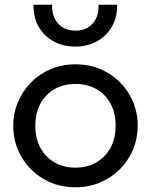

<svg xmlns="http://www.w3.org/2000/svg" viewBox="-20 -777 638 812"><path d="M299 15Q223 15 163.5 -20.5Q104 -56 70 -115Q36 -174 36 -245Q36 -297.5 55.5 -344.5Q75 -391.5 110.5 -427.8Q146 -464 194 -484.5Q242 -505 299 -505Q375.5 -505 435 -469.5Q494.5 -434 528.5 -375Q562.5 -316 562.5 -245Q562.5 -192.5 543 -145.5Q523.5 -98.5 488 -62.5Q452.5 -26.5 404.5 -5.8Q356.5 15 299 15ZM299 -68Q348.5 -68 386.8 -89.8Q425 -111.5 447 -151.2Q469 -191 469 -245Q469 -299.5 447.2 -339.2Q425.5 -379 387 -400.5Q348.5 -422 299 -422Q249.5 -422 211.2 -400.5Q173 -379 151.2 -339.2Q129.5 -299.5 129.5 -245Q129.5 -191 151.2 -151.2Q173 -111.5 211.5 -89.8Q250 -68 299 -68ZM299 -580Q245.5 -580 205 -603Q164.5 -626 142.5 -665.8Q120.5 -705.5 122 -757H200.5Q198.5 -708 225.5 -677.8Q252.5 -647.5 299 -647.5Q345.5 -647.5 372.2 -677.8Q399 -708 396.5 -757H475.5Q476.5 -706 454.2 -666Q432 -626 391.5 -603Q351 -580 299 -580Z"/></svg>

Font: Geologica Thin Roman Light
Style: Regular
Weight: 300
Version: Version 1.010;gftools[0.9.28]